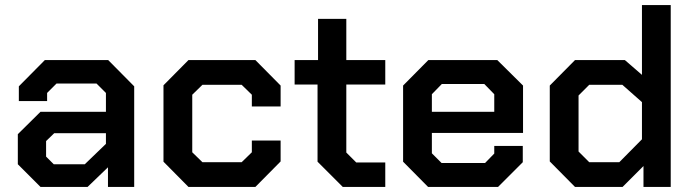

<svg xmlns="http://www.w3.org/2000/svg" viewBox="-20 -734 2719 754"><path d="M50 -89V-207L139 -295H396V-369L359 -406H202L165 -369V-337H54V-395L156 -498H405L507 -395V0H404V-77L324 0H139ZM313 -89 396 -169V-211H193L161 -180V-119L191 -89Z M622 -99V-399L720 -498H983L1082 -398V-316H969V-362L929 -401H775L735 -362V-136L775 -97H929L969 -136V-182H1082V-100L983 0H720Z M1227 -99V-402H1137V-498H1229V-660H1340V-498H1493V-402H1340V-135L1379 -96H1493V0H1326Z M1563 -99V-398L1662 -498H1933L2034 -398V-212H1676V-132L1714 -94H1885L1921 -131V-161H2033V-97L1936 0H1661ZM1921 -295V-364L1882 -404H1715L1676 -364V-295Z M2139 -100V-398L2238 -498H2434L2501 -440V-714H2614V0H2507V-82L2425 0H2238ZM2412 -97 2501 -187V-333L2424 -401H2294L2252 -359V-139L2294 -97Z"/></svg>

Font: Chakra Petch SemiBold
Style: Regular
Weight: 600
Designer: Katatrad Aksorn Co.,Ltd.
Foundry: Cadson Demak Co.,Ltd.
Version: Version 1.000; ttfautohint (v1.6)